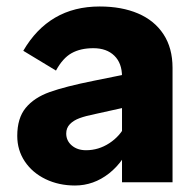

<svg xmlns="http://www.w3.org/2000/svg" viewBox="-20 -562 604 592"><path d="M267.8 -413.4Q228.2 -413.4 200.8 -398.1Q173.4 -382.8 152.6 -344.4L51.8 -405.4Q91 -473 149.8 -507.5Q208.6 -542 287.4 -542Q355.2 -542 405.6 -520.5Q456 -499 484 -456.5Q512 -414 512 -352.8V0H356.2V-325.8Q356.2 -367.2 332.5 -390.3Q308.8 -413.4 267.8 -413.4ZM33.2 -143Q33.2 -197.6 59.2 -229.3Q85.2 -261 133.3 -278.2Q181.4 -295.4 269.2 -313L433.2 -346.2L424.2 -243.8L274.2 -210.6Q244.2 -204.6 225.4 -197.7Q206.6 -190.8 195.4 -179.1Q184.2 -167.4 184.2 -150.4Q184.2 -128 201.4 -113.4Q218.6 -98.8 245.2 -98.8Q284 -98.8 317.3 -120.6Q350.6 -142.4 367.6 -177.6L392 -135.4Q363.6 -64.4 316.1 -27.2Q268.6 10 211.2 10Q161.2 10 120.5 -9.7Q79.8 -29.4 56.5 -64.2Q33.2 -99 33.2 -143Z"/></svg>

Font: Easer Grotesk Variable
Style: Regular
Weight: 400
Designer: Boardeaser, Bonnie Shaver-Troup, Thomas Jockin
Foundry: Lexend
Version: Version 1.001;Glyphs 3.1.2 (3151)